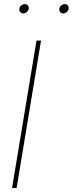

<svg xmlns="http://www.w3.org/2000/svg" viewBox="-20 -928 359 948"><path d="M182.6 -727.5 62 0H39.6L160.2 -727.5ZM94.7 -861.8Q85.4 -861.8 79.8 -868.7Q74.2 -875.5 75.7 -884.8Q77.1 -894.5 85.2 -901.1Q93.3 -907.7 102.5 -907.7Q112.3 -907.7 117.7 -901.1Q123 -894.5 121.6 -884.8Q120.1 -875.5 112.3 -868.7Q104.5 -861.8 94.7 -861.8ZM292 -861.8Q282.7 -861.8 277.1 -868.7Q271.5 -875.5 272.9 -884.8Q274.4 -894.5 282.5 -901.1Q290.5 -907.7 299.8 -907.7Q309.6 -907.7 314.9 -901.1Q320.3 -894.5 318.8 -884.8Q317.4 -875.5 309.6 -868.7Q301.8 -861.8 292 -861.8Z"/></svg>

Font: Inter Display Thin
Style: Italic
Weight: 100
Italic angle: -9.39999°
Designer: Rasmus Andersson
Foundry: rsms
Version: Version 4.000;git-a52131595